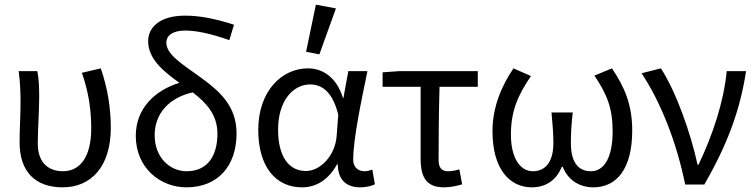

<svg xmlns="http://www.w3.org/2000/svg" viewBox="-20 -791 3238 823"><path d="M64 -181C64 -53 133 12 249 12C371 12 455 -78 455 -243C455 -329 441 -414 412 -498L331 -479C362 -390 371 -314 371 -240C371 -114 320 -57 250 -57C192 -57 142 -89 142 -176C142 -236 148 -318 148 -373C148 -416 147 -452 140 -486H60C67 -435 68 -391 68 -353C68 -295 64 -238 64 -181Z M839 -460C760 -517 693 -557 693 -609C693 -636 717 -660 773 -660C821 -660 880 -648 963 -619L983 -685C903 -711 835 -724 774 -724C664 -724 615 -673 615 -615C615 -539 679 -486 749 -436C644 -404 562 -326 562 -209C562 -70 668 12 779 12C915 12 994 -81 994 -219C994 -336 923 -399 839 -460ZM780 -57C708 -57 643 -116 643 -211C643 -304 704 -372 806 -395C865 -350 912 -299 912 -218C912 -121 868 -57 780 -57Z M1334 -771 1292 -569 1349 -558 1420 -755ZM1087 -234C1087 -75 1163 12 1274 12C1337 12 1388 -21 1425 -87H1428C1428 -19 1466 12 1524 12C1553 12 1574 5 1587 -1L1576 -64C1565 -60 1553 -57 1542 -57C1515 -57 1494 -74 1494 -107C1494 -196 1529 -359 1555 -486H1473L1452 -371H1450C1422 -463 1360 -498 1300 -498C1188 -498 1087 -401 1087 -234ZM1423 -208C1417 -126 1355 -58 1291 -58C1217 -58 1172 -122 1172 -235C1172 -363 1239 -429 1309 -429C1354 -429 1404 -405 1430 -299Z M1783 -111C1783 -31 1808 12 1883 12C1913 12 1941 5 1961 -1L1949 -65C1932 -60 1916 -57 1901 -57C1874 -57 1860 -71 1860 -105C1860 -202 1861 -309 1864 -419H2028V-486H1690L1620 -481V-419H1783Z M2091 -229C2091 -68 2163 12 2260 12C2315 12 2364 -15 2388 -76H2392C2416 -15 2469 12 2523 12C2625 12 2690 -69 2690 -232C2690 -345 2655 -421 2603 -498L2528 -467C2583 -385 2606 -326 2606 -228C2606 -111 2567 -57 2513 -57C2467 -57 2427 -85 2427 -178C2427 -218 2429 -256 2435 -309H2344C2349 -256 2352 -218 2352 -178C2352 -88 2311 -57 2264 -57C2210 -57 2170 -113 2170 -214C2170 -316 2201 -385 2256 -465L2181 -498C2130 -423 2091 -332 2091 -229Z M2730 -477C2813 -353 2881 -178 2917 0H2999C3098 -172 3152 -317 3178 -486H3095C3083 -356 3034 -209 2974 -85H2970C2942 -216 2880 -394 2813 -498Z"/></svg>

Font: Cambridge Sans
Style: Regular
Weight: 400
Version: Version 2.020;PS 002.020;hotconv 1.0.88;makeotf.lib2.5.64775